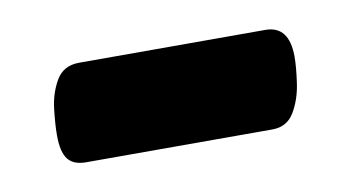

<svg xmlns="http://www.w3.org/2000/svg" viewBox="-30 -369 380 207"><g transform="rotate(-10 160.0 -265.5)"><path d="M267 -319Q280 -319 286.5 -310.5Q293 -302 293 -285Q293 -274 290.5 -256.5Q288 -239 280 -225.5Q272 -212 256 -212H52Q38 -212 32 -220Q26 -228 26 -246Q26 -258 28 -275Q30 -292 38 -305.5Q46 -319 63 -319Z"/></g></svg>

Font: Asap VF Beta
Style: Italic
Weight: 400
Italic angle: -6°
Designer: Pablo Cosgaya
Foundry: Pablo Cosgaya
Version: Version 1.007